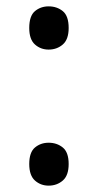

<svg xmlns="http://www.w3.org/2000/svg" viewBox="-20 -570 308 604"><path d="M72 -482Q72 -520 90 -535Q108 -550 133 -550Q159 -550 177.5 -535Q196 -520 196 -482Q196 -446 177.5 -430Q159 -414 133 -414Q108 -414 90 -430Q72 -446 72 -482ZM72 -54Q72 -91 90 -106Q108 -121 133 -121Q159 -121 177.5 -106Q196 -91 196 -54Q196 -18 177.5 -2Q159 14 133 14Q108 14 90 -2Q72 -18 72 -54Z"/></svg>

Font: Noto Sans Tagbanwa
Style: Regular
Weight: 400
Designer: Monotype Design Team
Foundry: Monotype Imaging Inc.
Version: Version 2.001; ttfautohint (v1.8.4.7-5d5b)